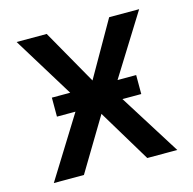

<svg xmlns="http://www.w3.org/2000/svg" viewBox="-86 -632 722 718"><g transform="rotate(-15 275.5 -272.5)"><path d="M155.2 -545.5H38.7L183.2 -310.4H112.2V-236.9H183.9L36.6 0H153.1L275.6 -203.8L398.4 0H514.6L365.8 -236.9H438.6V-310.4H366.5L513.1 -545.5H397L275.6 -333.1Z"/></g></svg>

Font: Margiela Sans Medium
Style: Regular
Weight: 500
Designer: Stefan Endress, Andreas Faust
Version: Version 1.100;FEAKit 1.0